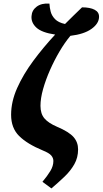

<svg xmlns="http://www.w3.org/2000/svg" viewBox="-20 -831 573 1072"><path d="M267 221 217 184Q244 152 261 124Q278 96 278 68Q278 51 266 37Q254 23 219 9Q132 -27 87 -71.5Q42 -116 42 -190Q42 -264 76 -340Q110 -416 166 -491.5Q222 -567 288 -638Q213 -649 183 -677Q153 -705 156 -741Q158 -774 185 -794Q212 -814 256 -811Q257 -789 263 -766Q269 -743 287.5 -724Q306 -705 343 -697Q367 -721 391 -744.5Q415 -768 438 -790Q483 -790 508.5 -776.5Q534 -763 533 -736Q532 -699 490.5 -669.5Q449 -640 373 -631Q342 -594 312.5 -544Q283 -494 259 -439.5Q235 -385 220.5 -333.5Q206 -282 206 -240Q206 -196 228 -170Q250 -144 299 -123Q365 -95 390.5 -66Q416 -37 416 3Q416 49 395 86Q374 123 340 155.5Q306 188 267 221Z"/></svg>

Font: Noto Serif Condensed ExtraBold
Style: Italic
Weight: 800
Width: 3
Italic angle: -12°
Designer: Monotype Design Team
Foundry: Monotype Imaging Inc.
Version: Version 2.014; ttfautohint (v1.8.4.7-5d5b)